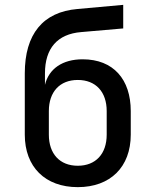

<svg xmlns="http://www.w3.org/2000/svg" viewBox="-20 -760 640 790"><path d="M300 10C434 10 518 -73 518 -206V-303C518 -433 447 -516 320 -516C237 -516 181 -477 165 -411V-458C165 -561 216 -620 314 -628L487 -643V-740L299 -723C157 -711 82 -620 82 -458V-206C82 -73 166 10 300 10ZM300 -78C226 -78 181 -127 181 -206V-303C181 -382 226 -431 300 -431C374 -431 419 -382 419 -303V-206C419 -127 374 -78 300 -78Z"/></svg>

Font: JetBrains Mono Medium
Style: Regular
Weight: 436
Monospace: yes
Designer: Philipp Nurullin, Konstantin Bulenkov
Foundry: JetBrains
Version: Version 2.305